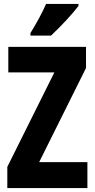

<svg xmlns="http://www.w3.org/2000/svg" viewBox="-20 -1017 479 971"><path d="M377 -987V-997H213C193 -952 167 -903 134 -850V-837H238C286 -881 350 -951 377 -987ZM422 -66V-197H178L415 -673V-780H22V-651H255L17 -173V-66Z"/></svg>

Font: Noto Sans Malayalam UI ExtraCondensed ExtraBold
Style: Regular
Weight: 800
Width: 2
Designer: Jelle Bosma - Monotype Design Team
Foundry: Monotype Imaging Inc.
Version: Version 2.104